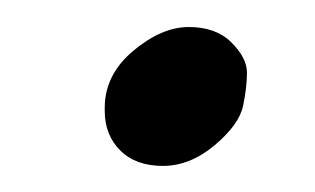

<svg xmlns="http://www.w3.org/2000/svg" viewBox="-20 -119 238 145"><path d="M59.1 -37.6Q59.1 -62.5 80.6 -80.6Q102.1 -98.6 122.6 -98.6Q143.1 -98.6 154.8 -86.9Q166.5 -75.2 166.5 -64.2Q166.5 -53.2 163.6 -39.1Q160.6 -24.9 142.1 -9.3Q123.5 6.3 103 6.3Q82.5 6.3 70.8 -5.4Q59.1 -17.1 59.1 -35.2Z"/></svg>

Font: Tuffy
Style: Italic
Weight: 400
Italic angle: -12°
Designer: Thatcher Ulrich, Karoly Barta and Michael Everson
Version: Version 001.271